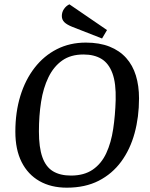

<svg xmlns="http://www.w3.org/2000/svg" viewBox="-20 -857 692 888"><path d="M289 11Q216 11 162.5 -19.5Q109 -50 80 -107.5Q51 -165 51 -248Q51 -338 74 -413Q97 -488 140 -543.5Q183 -599 243 -629.5Q303 -660 377 -660Q440 -660 486.5 -641.5Q533 -623 563.5 -589Q594 -555 608.5 -507.5Q623 -460 623 -402Q623 -316 602.5 -241Q582 -166 540.5 -109.5Q499 -53 436.5 -21Q374 11 289 11ZM308 -45Q369 -45 409 -72.5Q449 -100 471.5 -148.5Q494 -197 503.5 -260.5Q513 -324 515 -395Q517 -472 500 -518Q483 -564 449.5 -584.5Q416 -605 366 -605Q307 -605 267.5 -577Q228 -549 204 -499.5Q180 -450 170 -386Q160 -322 160 -249Q160 -175 176 -130Q192 -85 225 -65Q258 -45 308 -45ZM452 -679 314 -733Q289 -743 277.5 -754.5Q266 -766 266 -783Q266 -801 276 -815.5Q286 -830 301 -837L475 -718Z"/></svg>

Font: Faustina Light Medium
Style: Italic
Weight: 500
Italic angle: -8°
Version: Version 1.200